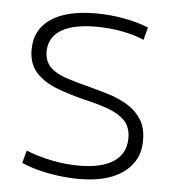

<svg xmlns="http://www.w3.org/2000/svg" viewBox="-44 -572 568 623"><g transform="rotate(5 239.5 -260.0)"><path d="M235 10Q203 10 168.5 5.5Q134 1 103 -7Q72 -15 48 -26L59 -67Q95 -52 140.5 -42.5Q186 -33 232 -33Q306 -33 345 -59.5Q384 -86 384 -135Q384 -172 364 -192.5Q344 -213 309.5 -225.5Q275 -238 231 -248Q182 -260 140 -276Q98 -292 72 -320Q46 -348 46 -395Q46 -460 97.5 -495Q149 -530 244 -530Q290 -530 336 -521.5Q382 -513 416 -499L405 -458Q373 -472 332 -479.5Q291 -487 248 -487Q173 -487 134.5 -463Q96 -439 95 -394Q95 -362 113.5 -343Q132 -324 165 -313Q198 -302 241 -291Q277 -282 311.5 -271Q346 -260 373 -242.5Q400 -225 416 -199Q432 -173 432 -134Q433 -89 409 -56.5Q385 -24 341.5 -7Q298 10 235 10Z"/></g></svg>

Font: M PLUS 1 Thin Light
Style: Regular
Weight: 300
Version: Version 1.001